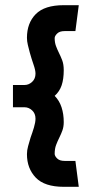

<svg xmlns="http://www.w3.org/2000/svg" viewBox="-20 -679 334 741"><path d="M191 -309Q210 -326 218 -350Q226 -374 226 -408Q226 -431 220 -446.5Q214 -462 207 -476Q201 -488 196 -501.5Q191 -515 191 -532Q191 -540 200.5 -549.5Q210 -559 229 -559H271L284 -659H226Q152 -659 118 -624.5Q84 -590 84 -533Q84 -520 87.5 -505.5Q91 -491 95 -476Q102 -451 109.5 -429.5Q117 -408 117 -395Q117 -375 104 -363Q91 -351 75 -351H30V-265H75Q91 -265 104 -253Q117 -241 117 -221Q117 -207 111 -187Q105 -167 98 -148Q93 -131 88.5 -115Q84 -99 84 -84Q84 -29 118 6.5Q152 42 226 42H284L271 -58H229Q210 -58 200.5 -67.5Q191 -77 191 -85Q191 -105 196.5 -119.5Q202 -134 209 -148Q216 -162 221 -176Q226 -190 226 -208Q226 -239 217.5 -265Q209 -291 191 -309Z"/></svg>

Font: Catamaran Thin
Style: Bold
Weight: 700
Version: Version 2.000